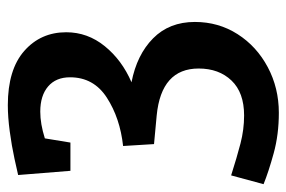

<svg xmlns="http://www.w3.org/2000/svg" viewBox="-146 -416 750 503"><g transform="rotate(-90 229.5 -165.0)"><path d="M423 -30Q423 32 391 82Q359 132 304.5 161Q250 190 185 190Q128 190 79 176.5Q30 163 -2 150L21 65Q68 80 104.5 89.5Q141 99 178 99Q238 99 269.5 66Q301 33 301 -20Q301 -118 178 -130L103 -137L98 -218Q171 -226 224.5 -260.5Q278 -295 278 -357Q278 -394 254 -414.5Q230 -435 188 -435Q156 -435 118 -423L107 -356H33L22 -493Q30 -495 64.5 -502.5Q99 -510 136.5 -515Q174 -520 205 -520Q298 -520 347 -477Q396 -434 396 -367Q396 -311 359.5 -266Q323 -221 265 -196Q337 -182 380 -139.5Q423 -97 423 -30Z"/></g></svg>

Font: Enriqueta SemiBold
Style: Regular
Weight: 600
Designer: Viviana Monsalve, Gustavo Ibarra
Foundry: 72Puntos
Version: Version 2.000